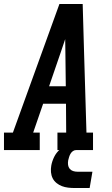

<svg xmlns="http://www.w3.org/2000/svg" viewBox="-42 -755 562 966"><path d="M-22 0V-88H23L257 -735H374L381 -490L393 -88H426V0H247V-88H291L290 -233H175L125 -88H158V0ZM205 -321H289L287 -490Q287 -507 286.5 -524Q286 -541 286 -558Q280 -541 274.5 -524Q269 -507 263 -490ZM334 191Q317 191 300.5 189Q284 187 269.5 181.5Q255 176 242.5 166Q230 156 223 142Q216 128 214.5 111.5Q213 95 216 78Q220 56 230.5 34.5Q241 13 259.5 -3Q278 -19 301 -25.5Q324 -32 346 -32L341 0Q332 0 324.5 5.5Q317 11 312.5 19Q308 27 305.5 35.5Q303 44 301 52Q299 64 300.5 75Q302 86 308.5 94Q315 102 325.5 105.5Q336 109 348 109H423L409 191Z"/></svg>

Font: Iosevka Slab Semibold
Style: Italic
Weight: 600
Italic angle: -9°
Monospace: yes
Designer: Belleve Invis
Foundry: Belleve Invis
Version: Version 11.1.1; ttfautohint (v1.8.3)